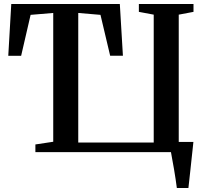

<svg xmlns="http://www.w3.org/2000/svg" viewBox="-20 -763 1030 963"><path d="M867 180Q864.5 160 860.8 135.5Q857 111 852.8 85.5Q848.5 60 844.2 37.8Q840 15.5 837.5 0H157.5V-38.5L247 -52V-698L133.5 -688.5L86 -483H21.5L36.5 -743H581L596.5 -483.5H532.5L484 -688.5L372.5 -698V-48H751V-689.5L676.5 -703.5V-743H950.5V-703.5L876.5 -689.5V-51H950Q948 -32 945.5 -8.5Q943 15 940.2 40.5Q937.5 66 934.8 91.2Q932 116.5 929.5 139.5Q927 162.5 925 180Z"/></svg>

Font: Merriweather 72pt SemiBold
Style: Regular
Weight: 600
Version: Version 2.100